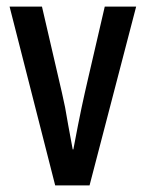

<svg xmlns="http://www.w3.org/2000/svg" viewBox="-20 -561 435 581"><path d="M246 -321 297 -541H392L251 0H147L9 -541H107L158 -321Q163 -301 167.5 -280Q172 -259 177 -236Q181 -213 186.5 -182Q192 -151 200 -109H202Q210 -151 216 -182Q222 -213 227 -236Q232 -258 236.5 -279.5Q241 -301 246 -321Z"/></svg>

Font: Medium
Style: Regular
Weight: 500
Designer: Fernando Haro
Foundry: deFharo
Version: Version 1.787